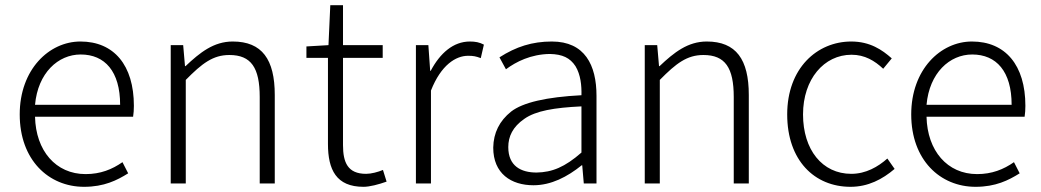

<svg xmlns="http://www.w3.org/2000/svg" viewBox="-20 -707 4014 740"><path d="M304 13C381 13 431 -12 474 -39L452 -82C412 -54 367 -36 310 -36C195 -36 118 -126 115 -257H493C495 -270 496 -284 496 -299C496 -456 419 -547 290 -547C169 -547 56 -439 56 -266C56 -91 167 13 304 13ZM115 -303C126 -426 204 -497 291 -497C384 -497 443 -432 443 -303Z M638 0H696V-399C759 -463 801 -495 864 -495C948 -495 981 -446 981 -333V0H1039V-341C1039 -478 990 -547 877 -547C804 -547 751 -505 695 -452H693L686 -533H638Z M1381 13C1405 13 1439 4 1470 -7L1456 -52C1437 -44 1411 -37 1391 -37C1320 -37 1302 -81 1302 -148V-484H1455V-533H1302V-687H1253L1246 -533L1161 -528V-484H1244V-152C1244 -53 1276 13 1381 13Z M1583 0H1641V-358C1680 -457 1737 -492 1784 -492C1805 -492 1814 -490 1833 -483L1845 -535C1828 -544 1812 -547 1791 -547C1727 -547 1676 -502 1640 -434H1638L1631 -533H1583Z M2036 7C2104 7 2166 -25 2222 -70H2224L2230 0H2279V-338C2279 -456 2234 -547 2107 -547C2031 -547 1969 -527 1905 -486L1930 -440C1969 -469 2026 -498 2099 -499C2148 -498 2177 -484 2198 -452C2218 -419 2222 -377 2221 -340C2086 -333 1995 -312 1950 -277C1905 -241 1882 -195 1881 -138C1881 -38 1950 7 2036 7ZM2048 -42C1988 -42 1939 -67 1939 -140C1939 -181 1956 -218 2001 -249C2045 -280 2116 -292 2221 -297V-119C2157 -63 2108 -43 2048 -42Z M2465 0H2523V-399C2586 -463 2628 -495 2691 -495C2775 -495 2808 -446 2808 -333V0H2866V-341C2866 -478 2817 -547 2704 -547C2631 -547 2578 -505 2522 -452H2520L2513 -533H2465Z M3258 13C3326 13 3381 -16 3428 -56L3400 -96C3364 -64 3317 -37 3261 -37C3149 -37 3075 -130 3075 -266C3075 -402 3156 -496 3262 -496C3313 -496 3351 -473 3384 -442L3417 -482C3380 -515 3333 -547 3261 -547C3129 -547 3014 -444 3014 -266C3014 -89 3119 13 3258 13Z M3740 13C3817 13 3867 -12 3910 -39L3888 -82C3848 -54 3803 -36 3746 -36C3631 -36 3554 -126 3551 -257H3929C3931 -270 3932 -284 3932 -299C3932 -456 3855 -547 3726 -547C3605 -547 3492 -439 3492 -266C3492 -91 3603 13 3740 13ZM3551 -303C3562 -426 3640 -497 3727 -497C3820 -497 3879 -432 3879 -303Z"/></svg>

Font: Spoqa Han Sans Neo Light
Style: Regular
Weight: 300
Designer: [Spoqa Han Sans Neo] Dong-huui Kim ___ Younghwa Kang ___ Yujin Lee ___ [Noto Sans] Ryoko NISHIZUKA ____ (kana & ideograp
Foundry: Spoqa (http://www.spoqa-han-sans.com)
Version: Version 1.100;hotconv 1.0.109;makeotfexe 2.5.65596